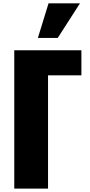

<svg xmlns="http://www.w3.org/2000/svg" viewBox="-20 -1104 525 1124"><path d="M201.7 -881.8 264.2 -1084.5H448.2L317.9 -881.8ZM63.5 0V-809.6H456.5V-663.1H261.2V0Z"/></svg>

Font: Oswald
Style: Heavy
Weight: 800
Designer: Vernon Adams
Foundry: Vernon Adams
Version: 3.0; ttfautohint (v0.95) -l 8 -r 50 -G 200 -x 0 -w "G" -W -c